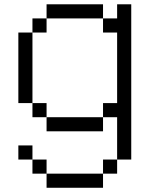

<svg xmlns="http://www.w3.org/2000/svg" viewBox="-20 -687 707 907"><path d="M600 66.7H533.3V-133.3H466.7V-200H533.3V-533.3H466.7V-600H533.3V-666.7H600ZM133.3 -133.3V-200H200V-133.3ZM133.3 0V66.7H66.7V0ZM133.3 66.7H200V133.3H133.3ZM133.3 -200H66.7V-533.3H133.3ZM133.3 -533.3V-600H200V-533.3ZM533.3 66.7V133.3H466.7V66.7ZM200 -133.3H466.7V-66.7H200ZM200 133.3H466.7V200H200ZM200 -600V-666.7H466.7V-600Z"/></svg>

Font: Galmuri14 Regular
Style: Regular
Weight: 400
Designer: Lee Minseo (quiple)
Version: Version 2.399;hotconv 1.1.1;makeotfexe 2.6.0 DEVELOPMENT